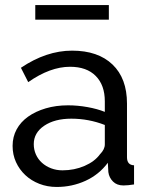

<svg xmlns="http://www.w3.org/2000/svg" viewBox="-20 -732 594 762"><path d="M205 10Q168 10 136 -2.5Q104 -15 80.5 -37Q57 -59 43.5 -88.5Q30 -118 30 -153Q30 -189 46 -218.5Q62 -248 91.5 -269Q121 -290 161.5 -302Q202 -314 250 -314Q288 -314 327 -307Q366 -300 396 -288V-330Q396 -394 360 -430.5Q324 -467 258 -467Q179 -467 92 -406L63 -463Q164 -531 266 -531Q369 -531 426.5 -476Q484 -421 484 -321V-108Q484 -77 512 -76V0Q498 2 489 3Q480 4 470 4Q444 4 428.5 -11.5Q413 -27 410 -49L408 -86Q373 -39 319.5 -14.5Q266 10 205 10ZM228 -56Q275 -56 315.5 -73.5Q356 -91 377 -120Q396 -139 396 -159V-236Q332 -261 263 -261Q197 -261 155.5 -233Q114 -205 114 -160Q114 -138 122.5 -119Q131 -100 146.5 -86Q162 -72 183 -64Q204 -56 228 -56ZM120 -654V-712H412V-654Z"/></svg>

Font: Raleway Medium Alt1
Style: Regular
Weight: 500
Designer: Matt McInerney, Pablo Impallari, Rodrigo Fuenzalida
Foundry: Matt McInerney, Pablo Impallari, Rodrigo Fuenzalida
Version: Version 3.000g; ttfautohint (v1.5) -l 8 -r 28 -G 28 -x 14 -D